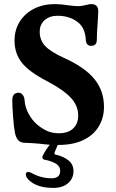

<svg xmlns="http://www.w3.org/2000/svg" viewBox="-20 -698 568 938"><path d="M262 10Q250 37 247 46Q246 48 246 51Q246 57 254 58Q290 66 314.5 85.5Q339 105 339 138Q339 174 312.5 197Q286 220 240 220Q167 220 127 187Q106 169 106 155Q106 142 117 142Q126 142 136 148Q181 173 232 173Q274 173 274 137Q274 115 254.5 102.5Q235 90 202 83Q187 82 187 70Q187 66 191 58Q204 33 223 9Q204 8 172 4Q126 0 107 0Q82 0 71 -11Q58 -24 53 -49Q48 -74 44 -125.5Q40 -177 40 -209Q40 -227 48 -236Q56 -245 71 -245Q83 -245 91 -234.5Q99 -224 100 -209Q102 -175 119.5 -142.5Q137 -110 163 -88Q189 -67 213 -57Q237 -47 268 -47Q312 -47 337 -70Q362 -93 362 -133Q362 -182 325.5 -221Q289 -260 207 -303Q122 -347 86.5 -392Q51 -437 51 -500Q51 -552 76.5 -592.5Q102 -633 146.5 -655.5Q191 -678 248 -678Q277 -678 315 -672Q345 -668 360 -668Q380 -668 402 -674Q418 -678 424 -678Q436 -678 442 -675.5Q448 -673 453 -668Q460 -660 460 -641L458 -600Q453 -535 453 -504Q453 -474 425 -474Q401 -474 399 -504Q397 -554 368 -583Q326 -621 261 -621Q222 -621 198 -599.5Q174 -578 174 -543Q174 -502 200.5 -473.5Q227 -445 293 -415Q395 -369 441.5 -311.5Q488 -254 488 -176Q488 -122 462 -79.5Q436 -37 386.5 -13.5Q337 10 268 10Z"/></svg>

Font: Raigarh Medium
Style: Regular
Weight: 500
Designer: jaikishan Patel
Foundry: MagicType
Version: Version 1.000